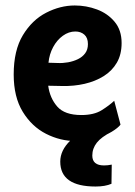

<svg xmlns="http://www.w3.org/2000/svg" viewBox="-20 -511 494 701"><path d="M257 4Q200 4 148 -22.5Q96 -49 63 -103Q30 -157 30 -239Q30 -327 63.5 -382.5Q97 -438 148.5 -464.5Q200 -491 253 -491Q295 -491 334 -476.5Q373 -462 398.5 -431.5Q424 -401 424 -354Q424 -312 406.5 -282Q389 -252 358.5 -233Q328 -214 289 -205Q250 -196 207 -197L156 -198Q162 -153 189 -122Q216 -91 277 -91Q323 -91 351 -108.5Q379 -126 397 -143L420 -56Q411 -44 388 -30Q365 -16 331.5 -6Q298 4 257 4ZM157 -282 190 -281Q209 -280 228.5 -283.5Q248 -287 264.5 -295Q281 -303 291 -316.5Q301 -330 301 -350Q301 -373 288 -384.5Q275 -396 255 -396Q231 -396 209.5 -380.5Q188 -365 174 -339Q160 -313 157 -282ZM329 170Q200 170 200 79Q200 38 236.5 2.5Q273 -33 335 -47L388 -30Q350 -11 333.5 10Q317 31 317 57Q317 93 360 93Q373 93 388 90L387 160Q364 170 329 170Z"/></svg>

Font: Kreon Light
Style: Bold
Weight: 700
Version: Version 2.002